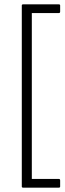

<svg xmlns="http://www.w3.org/2000/svg" viewBox="-20 -718 296 881"><path d="M86 143Q80 143 80 138V-693Q80 -698 86 -698H250Q256 -698 256 -693V-665Q256 -658 250 -658H126V103H250Q256 103 256 110V138Q256 143 250 143Z"/></svg>

Font: Sofia Sans Semi Condensed Light
Style: Regular
Weight: 300
Designer: Botio Nikoltchev, Ani Petrova
Foundry: lettersoup
Version: Version 4.100; ttfautohint (v1.8.4.7-5d5b)